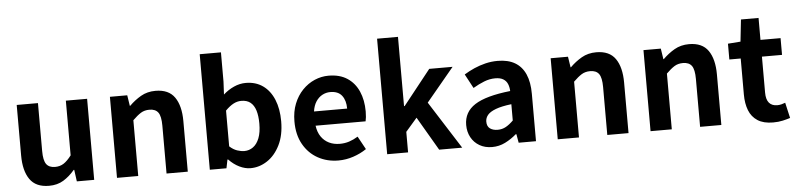

<svg xmlns="http://www.w3.org/2000/svg" viewBox="-47 -1053 5478 1321"><g transform="rotate(-5 2692.0 -392.0)"><path d="M246.4 13.8Q155.3 13.8 113.9 -45.8Q72.6 -105.3 72.6 -210.6V-559.8H219.4V-228.7Q219.4 -164.3 238.3 -138.2Q257.3 -112 298.6 -112Q332.7 -112 358.4 -128.6Q384.1 -145.2 412 -182.1V-559.8H558.8V0H438.9L427.9 -80.6H424.3Q388.2 -37.8 346 -12Q303.8 13.8 246.4 13.8Z M716.3 0V-559.8H836L847.4 -485.9H850.2Q886.5 -522.2 930.7 -547.9Q974.9 -573.5 1032.2 -573.5Q1122.6 -573.5 1163.9 -514.3Q1205.2 -455 1205.2 -349.1V0H1058.5V-330.9Q1058.5 -396 1039.5 -421.9Q1020.5 -447.7 979.1 -447.7Q944.9 -447.7 919.6 -431.9Q894.3 -416 863 -385.1V0Z M1637.7 13.8Q1600.7 13.8 1561.7 -5Q1522.7 -23.8 1488.9 -59.2H1484.3L1472.3 0H1357.3V-797.9H1504V-596.7L1499.5 -507Q1533.4 -537.4 1573.6 -555.5Q1613.8 -573.5 1655 -573.5Q1723.9 -573.5 1773.3 -538.5Q1822.6 -503.4 1849.1 -439.5Q1875.6 -375.6 1875.6 -289.7Q1875.6 -193.7 1841.6 -125.4Q1807.5 -57.1 1753.3 -21.7Q1699.2 13.8 1637.7 13.8ZM1605.6 -107.4Q1639 -107.4 1666.1 -126.9Q1693.2 -146.4 1708.9 -186.2Q1724.5 -226.1 1724.5 -286.6Q1724.5 -340.3 1712.9 -377.5Q1701.2 -414.6 1677.1 -433.9Q1653.1 -453.2 1613.8 -453.2Q1585.5 -453.2 1559.1 -439Q1532.7 -424.9 1504 -395.7V-148.7Q1529.5 -125.3 1556.4 -116.3Q1583.2 -107.4 1605.6 -107.4Z M2245.4 13.8Q2166.9 13.8 2103.7 -21.2Q2040.5 -56.1 2003.4 -121.9Q1966.2 -187.7 1966.2 -279.9Q1966.2 -348.1 1987.8 -402.2Q2009.4 -456.3 2046.6 -494.8Q2083.8 -533.2 2130.5 -553.4Q2177.3 -573.5 2226.7 -573.5Q2304.1 -573.5 2356 -539.3Q2407.9 -505.1 2434.4 -444.7Q2460.8 -384.4 2460.8 -306.4Q2460.8 -285.9 2458.9 -267.6Q2456.9 -249.4 2454.1 -238.4H2108.7Q2114.9 -192.8 2136.2 -162.1Q2157.4 -131.4 2190.1 -115.5Q2222.8 -99.6 2264.6 -99.6Q2298.6 -99.6 2329 -109.4Q2359.3 -119.3 2390.1 -138.2L2439.6 -47.9Q2398.7 -19.8 2348 -3Q2297.4 13.8 2245.4 13.8ZM2106.4 -336.9H2335.3Q2335.3 -393.2 2309.4 -426.7Q2283.6 -460.2 2229.1 -460.2Q2200 -460.2 2174.2 -446.4Q2148.4 -432.6 2130.4 -405.4Q2112.4 -378.2 2106.4 -336.9Z M2582.3 0V-797.9H2726.7V-319.6H2731L2921.7 -559.8H3083L2891.2 -329.1L3100.5 0H2941.4L2805.4 -232.7L2726.7 -141.9V0Z M3306.4 13.8Q3256.9 13.8 3219.6 -7.9Q3182.4 -29.5 3161.8 -67.2Q3141.2 -105 3141.2 -152.6Q3141.2 -242.2 3217.9 -291.6Q3294.7 -341 3463.3 -359.4Q3462.2 -386.8 3453.1 -408.6Q3444 -430.4 3423.4 -442.9Q3402.8 -455.5 3368.1 -455.5Q3329.3 -455.5 3291.3 -440.5Q3253.3 -425.6 3214 -402.4L3161.7 -500.1Q3195.1 -520.7 3232.2 -537.1Q3269.3 -553.4 3310.3 -563.5Q3351.3 -573.5 3395.1 -573.5Q3466.4 -573.5 3514 -545.7Q3561.6 -517.8 3585.9 -463Q3610.1 -408.3 3610.1 -327V0H3490.4L3479.9 -59.9H3475.4Q3439.3 -28.4 3397 -7.3Q3354.8 13.8 3306.4 13.8ZM3354.7 -101.1Q3386.1 -101.1 3411.6 -115.4Q3437.1 -129.7 3463.3 -155.8V-268.4Q3395.4 -260.3 3355.2 -245.2Q3315 -230.1 3298.1 -209.7Q3281.1 -189.3 3281.1 -163.8Q3281.1 -130.8 3301.7 -116Q3322.3 -101.1 3354.7 -101.1Z M3760.3 0V-559.8H3880L3891.4 -485.9H3894.2Q3930.5 -522.2 3974.7 -547.9Q4018.9 -573.5 4076.2 -573.5Q4166.6 -573.5 4207.9 -514.3Q4249.2 -455 4249.2 -349.1V0H4102.5V-330.9Q4102.5 -396 4083.5 -421.9Q4064.5 -447.7 4023.1 -447.7Q3988.9 -447.7 3963.6 -431.9Q3938.3 -416 3907 -385.1V0Z M4401.3 0V-559.8H4521L4532.4 -485.9H4535.2Q4571.5 -522.2 4615.7 -547.9Q4659.9 -573.5 4717.2 -573.5Q4807.6 -573.5 4848.9 -514.3Q4890.2 -455 4890.2 -349.1V0H4743.5V-330.9Q4743.5 -396 4724.5 -421.9Q4705.5 -447.7 4664.1 -447.7Q4629.9 -447.7 4604.6 -431.9Q4579.3 -416 4548 -385.1V0Z M5246.9 13.8Q5180.7 13.8 5140.1 -12.6Q5099.4 -39 5081.1 -86Q5062.8 -133 5062.8 -195.4V-444.1H4984.3V-553.2L5071.4 -559.8L5087.9 -711.4H5209.4V-559.8H5348.2V-444.1H5209.4V-195.8Q5209.4 -148 5229.1 -124.9Q5248.8 -101.9 5285.8 -101.9Q5300 -101.9 5315.1 -105.7Q5330.2 -109.6 5341.1 -114.2L5365.6 -7Q5343.3 0.2 5313.8 7Q5284.3 13.8 5246.9 13.8Z"/></g></svg>

Font: Noto Sans SC Thin
Style: Regular
Weight: 100
Designer: Ryoko NISHIZUKA 西塚涼子 (kana, bopomofo & ideographs); Paul D. Hunt (Latin, Greek & Cyrillic); Sandoll Communications 산돌커뮤니
Foundry: Adobe
Version: Version 2.004-H2;hotconv 1.0.118;makeotfexe 2.5.65603